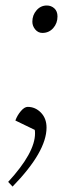

<svg xmlns="http://www.w3.org/2000/svg" viewBox="-20 -482 268 701"><path d="M9.8 182.1Q107.9 75.7 107.9 4.9Q107.9 -2.9 106.9 -7.8L36.1 -42Q43 -61 56.2 -76.4Q69.3 -91.8 81.1 -91.8Q108.9 -91.8 129.4 -70.8Q149.9 -49.8 149.9 -16.1Q149.9 71.8 25.9 199.2ZM98.1 -402.8Q98.1 -426.8 113.3 -444.3Q128.4 -461.9 150.9 -461.9Q167 -461.9 178.5 -451.4Q189.9 -440.9 189.9 -421.9Q189.9 -397 174.3 -379.4Q158.7 -361.8 134.8 -361.8Q119.1 -361.8 108.6 -374.5Q98.1 -387.2 98.1 -402.8Z"/></svg>

Font: Dihjauti
Style: Bold Italic
Weight: 700
Italic angle: -9°
Designer: T. Christopher White
Version: Version 3.0.0